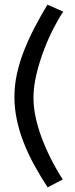

<svg xmlns="http://www.w3.org/2000/svg" viewBox="-20 -764 323 826"><path d="M42 -346Q42 -397 53 -447Q64 -497 83.5 -546.5Q103 -596 128.5 -645Q154 -694 184 -744L252 -714Q233 -686 210.5 -642.5Q188 -599 169 -549Q150 -499 137 -445.5Q124 -392 124 -343Q124 -304 133 -261Q142 -218 158.5 -173.5Q175 -129 198 -83Q221 -37 250 8L185 42Q154 -5 127.5 -53.5Q101 -102 82 -150.5Q63 -199 52.5 -248.5Q42 -298 42 -346Z"/></svg>

Font: Rising Sun
Style: Regular
Weight: 400
Designer: Matt McInerney, Pablo Impallari, Rodrigo Fuenzalida (Raleway font), Stephen Hutchings (Greek), Cristiano Sobral (main ch
Foundry: The Rising Sun Project Authors
Version: Version 4.327; ttfautohint (v1.8.4.7-5d5b-dirty)